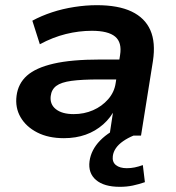

<svg xmlns="http://www.w3.org/2000/svg" viewBox="-20 -524 682 742"><path d="M227 10Q167 10 124 -12Q81 -34 59.5 -71Q38 -108 44 -154Q50 -201 84 -231.5Q118 -262 187 -278Q256 -294 368 -294H458L447 -217H364Q296 -217 256 -211.5Q216 -206 197.5 -192Q179 -178 176 -153Q172 -121 196 -102Q220 -83 265 -83Q305 -83 339.5 -98Q374 -113 398 -140.5Q422 -168 427 -203L444 -311Q452 -360 425 -382.5Q398 -405 335 -405Q285 -405 234.5 -392.5Q184 -380 134 -353L105 -444Q140 -463 181 -476.5Q222 -490 267 -497Q312 -504 354 -504Q437 -504 488.5 -479.5Q540 -455 561 -407.5Q582 -360 571 -288L525 0H403L419 -105L426 -106Q409 -70 379 -43.5Q349 -17 311 -3.5Q273 10 227 10ZM443 198Q382 198 351 171.5Q320 145 326 99Q332 55 367 19Q402 -17 462 -41L496 0Q474 9 456 21.5Q438 34 428 48.5Q418 63 416 79Q413 102 428 114Q443 126 470 126Q486 126 500.5 123Q515 120 532 114L540 180Q517 188 493.5 193Q470 198 443 198Z"/></svg>

Font: Nunito Sans 10pt SemiExpanded
Style: Bold Italic
Weight: 700
Width: 6
Italic angle: -9°
Designer: Vernon Adams
Foundry: Vernon Adams
Version: Version 3.101;gftools[0.9.27]